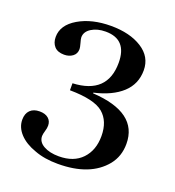

<svg xmlns="http://www.w3.org/2000/svg" viewBox="-116 -699 730 801"><g transform="rotate(20 249.0 -298.5)"><path d="M229 10Q169 10 125 -7Q79 -23 53 -51Q27 -79 27 -113Q27 -140 42 -155Q57 -170 84 -170Q109 -170 123 -158Q137 -146 137 -126Q137 -114 133 -102Q128 -85 128 -77Q128 -51 154.5 -36Q181 -21 222 -21Q288 -21 324.5 -59.5Q361 -98 361 -161Q361 -227 321 -261Q281 -295 172 -296V-327Q324 -334 324 -473Q324 -577 229 -577Q192 -577 166.5 -561Q141 -545 141 -520Q141 -513 146 -496Q151 -478 151 -471Q151 -450 135.5 -438.5Q120 -427 98 -427Q69 -427 54.5 -443Q40 -459 40 -485Q40 -538 98.5 -572.5Q157 -607 242 -607Q326 -607 379.5 -573Q433 -539 433 -479Q433 -418 389.5 -378Q346 -338 267 -320V-317Q470 -305 470 -166Q470 -111 438 -71Q372 10 229 10Z"/></g></svg>

Font: UnnaMedium
Style: Regular
Weight: 500
Designer: Jorge de Buen Unna
Foundry: Omnibus-Type
Version: Version 2.008;hotconv 1.0.109;makeotfexe 2.5.65596